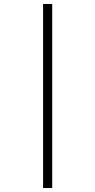

<svg xmlns="http://www.w3.org/2000/svg" viewBox="-20 -812 479 967"><path d="M197 -792H243V135H197Z"/></svg>

Font: Noto Sans Bengali Condensed Light
Style: Regular
Weight: 300
Width: 3
Designer: Jelle Bosma - Monotype Design Team
Foundry: Monotype Imaging Inc.
Version: Version 2.003